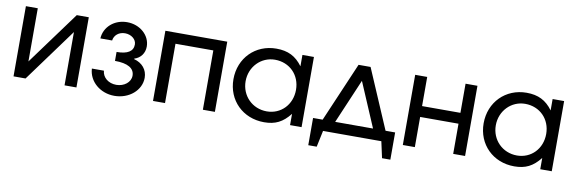

<svg xmlns="http://www.w3.org/2000/svg" viewBox="-50 -957 4431 1479"><g transform="rotate(10 2165.0 -217.5)"><path d="M60 0H154L459 -417V0H552V-549H458L153 -133V-549H60Z M644 -164C649 -64 739 13 850 13C965 13 1057 -66 1057 -164C1057 -227 1017 -275 952 -292V-296C1001 -311 1031 -352 1031 -404C1031 -492 951 -563 850 -563C751 -563 673 -495 668 -404H760C765 -446 801 -476 849 -476C898 -476 938 -444 938 -404C938 -350 894 -323 809 -323V-253C909 -253 962 -222 962 -164C962 -113 912 -73 850 -73C789 -73 742 -111 738 -164Z M1151 0H1245V-464H1541V0H1635V-549H1151Z M1732 -273C1732 -108 1855 13 2021 13C2109 13 2166 -16 2223 -88V0H2313V-549H2223V-460C2171 -531 2109 -562 2018 -562C1854 -562 1732 -439 1732 -273ZM1827 -274C1827 -387 1913 -476 2022 -476C2137 -476 2221 -391 2221 -275C2221 -159 2138 -73 2027 -73C1914 -73 1827 -160 1827 -274Z M2388 128H2454L2481 0H2937L2965 128H3030V-85H2955L2756 -549H2662L2463 -85H2388ZM2561 -85 2709 -432 2857 -85Z M3105 0H3199V-236H3499V0H3592V-549H3499V-321H3199V-549H3105Z M3689 -273C3689 -108 3812 13 3978 13C4066 13 4123 -16 4180 -88V0H4270V-549H4180V-460C4128 -531 4066 -562 3975 -562C3811 -562 3689 -439 3689 -273ZM3784 -274C3784 -387 3870 -476 3979 -476C4094 -476 4178 -391 4178 -275C4178 -159 4095 -73 3984 -73C3871 -73 3784 -160 3784 -274Z"/></g></svg>

Font: Involve Medium
Style: Regular
Weight: 500
Designer: Stefan Peev
Foundry: Context Ltd.
Version: Version 1.001